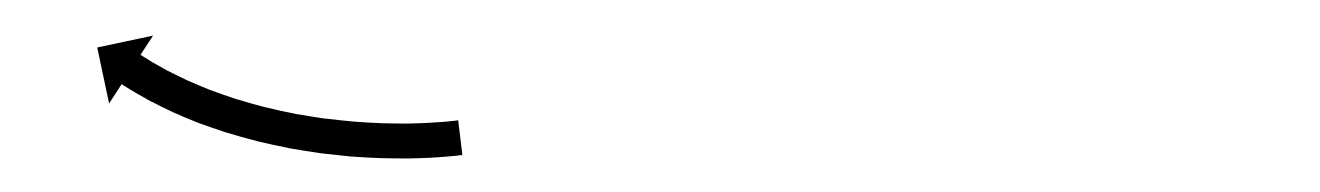

<svg xmlns="http://www.w3.org/2000/svg" viewBox="-20 -214 756 110"><path d="M242.6 -125C243.4 -125 244.1 -125.1 244.9 -125.2L242.5 -145.1C241.8 -145 241.1 -144.9 240.4 -144.8C240.4 -144.8 240.4 -144.8 240.4 -144.8C240.4 -144.8 240.4 -144.8 240.4 -144.8C238.4 -144.6 236.4 -144.4 234.3 -144.2C234.3 -144.2 234.4 -144.2 234.4 -144.2C234.4 -144.2 234.4 -144.2 234.4 -144.2C231.3 -144 228.2 -143.8 225 -143.6C225 -143.6 225.1 -143.6 225.1 -143.6C225.1 -143.6 225.1 -143.6 225.1 -143.6C221.1 -143.4 217 -143.3 213 -143.2C213 -143.2 213 -143.2 213.1 -143.2C213.1 -143.2 213.1 -143.2 213.1 -143.2C208.4 -143.2 203.6 -143.3 198.8 -143.4C198.8 -143.4 198.9 -143.4 198.9 -143.4C198.9 -143.4 199 -143.4 199 -143.4C193.7 -143.6 188.4 -143.9 183 -144.3C183 -144.3 183.1 -144.3 183.1 -144.3C183.2 -144.3 183.2 -144.3 183.2 -144.3C177.6 -144.8 171.9 -145.4 166.3 -146.1C166.3 -146.1 166.3 -146.1 166.3 -146.1C166.4 -146.1 166.4 -146 166.4 -146C160.6 -146.9 154.8 -147.8 149 -148.8C149 -148.8 149.1 -148.8 149.1 -148.8C149.2 -148.8 149.2 -148.8 149.2 -148.8C143.4 -149.9 137.6 -151.2 131.9 -152.6C131.9 -152.6 131.9 -152.6 132 -152.5C132 -152.5 132.1 -152.5 132.1 -152.5C126.5 -154 121 -155.5 115.5 -157.2C115.5 -157.2 115.5 -157.2 115.6 -157.2C115.6 -157.1 115.7 -157.1 115.7 -157.1C110.5 -158.8 105.4 -160.6 100.3 -162.5C100.3 -162.5 100.4 -162.5 100.4 -162.4C100.5 -162.4 100.5 -162.4 100.5 -162.4C96 -164.2 91.5 -166.1 87 -168.1C87 -168.1 87 -168.1 87.1 -168C87.1 -168 87.2 -168 87.2 -168C83.4 -169.8 79.7 -171.6 76 -173.5C76 -173.5 76 -173.5 76 -173.5C76.1 -173.5 76.1 -173.4 76.1 -173.4C73.3 -175 70.4 -176.6 67.6 -178.2C67.6 -178.2 67.7 -178.2 67.7 -178.1C67.7 -178.1 67.7 -178.1 67.7 -178.1C65.9 -179.2 64.2 -180.3 62.4 -181.4C62.4 -181.4 62.4 -181.4 62.4 -181.4C62.4 -181.4 62.4 -181.4 62.4 -181.4C61.8 -181.8 61.2 -182.2 60.5 -182.6L67.7 -193.6L35.7 -186.8L42.5 -154.7L49.7 -165.8C50.3 -165.4 51 -164.9 51.7 -164.5C51.7 -164.5 51.7 -164.5 51.7 -164.5C51.7 -164.5 51.7 -164.5 51.7 -164.5C53.6 -163.3 55.5 -162.1 57.5 -161C57.5 -161 57.5 -160.9 57.5 -160.9C57.5 -160.9 57.6 -160.9 57.6 -160.9C60.6 -159.2 63.6 -157.5 66.6 -155.8C66.6 -155.8 66.7 -155.8 66.7 -155.8C66.7 -155.8 66.8 -155.8 66.8 -155.8C70.7 -153.7 74.7 -151.8 78.7 -149.9C78.7 -149.9 78.7 -149.9 78.8 -149.9C78.8 -149.8 78.9 -149.8 78.9 -149.8C83.6 -147.7 88.3 -145.7 93.1 -143.8C93.1 -143.8 93.2 -143.8 93.2 -143.8C93.3 -143.8 93.3 -143.7 93.3 -143.7C98.7 -141.8 104.1 -139.9 109.5 -138.1C109.5 -138.1 109.5 -138.1 109.6 -138.1C109.6 -138.1 109.7 -138.1 109.7 -138.1C115.4 -136.3 121.2 -134.7 127.1 -133.2C127.1 -133.2 127.1 -133.2 127.2 -133.1C127.2 -133.1 127.3 -133.1 127.3 -133.1C133.2 -131.7 139.3 -130.4 145.3 -129.2C145.3 -129.2 145.4 -129.2 145.4 -129.2C145.5 -129.2 145.5 -129.1 145.5 -129.1C151.5 -128.1 157.6 -127.1 163.6 -126.2C163.6 -126.2 163.7 -126.2 163.7 -126.2C163.8 -126.2 163.8 -126.2 163.8 -126.2C169.7 -125.5 175.6 -124.9 181.4 -124.3C181.4 -124.3 181.5 -124.3 181.5 -124.3C181.6 -124.3 181.6 -124.3 181.6 -124.3C187.1 -123.9 192.6 -123.6 198.2 -123.4C198.2 -123.4 198.2 -123.4 198.2 -123.4C198.3 -123.4 198.3 -123.4 198.3 -123.4C203.3 -123.3 208.3 -123.2 213.2 -123.2C213.2 -123.2 213.3 -123.2 213.3 -123.2C213.3 -123.2 213.4 -123.2 213.4 -123.2C217.6 -123.3 221.8 -123.4 226.1 -123.6C226.1 -123.6 226.1 -123.6 226.1 -123.6C226.2 -123.6 226.2 -123.6 226.2 -123.6C229.5 -123.8 232.8 -124 236.1 -124.3C236.1 -124.3 236.1 -124.3 236.1 -124.3C236.1 -124.3 236.1 -124.3 236.1 -124.3C238.3 -124.5 240.4 -124.7 242.6 -124.9C242.6 -124.9 242.6 -124.9 242.6 -124.9C242.6 -125 242.6 -125 242.6 -125Z"/></svg>

Font: FRB American Cursive Just Arrows Extrabold
Style: Bold Italic
Weight: 800
Italic angle: -25°
Version: Version 2.0;Modular Font Editor K font №1